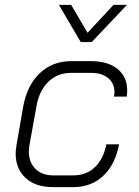

<svg xmlns="http://www.w3.org/2000/svg" viewBox="-20 -757 569 785"><path d="M44 -130Q44 -141 48 -167L75 -322Q91 -409 143 -458Q195 -507 271 -507H353Q421 -507 460.5 -475Q500 -443 500 -388Q500 -371 498 -362H446Q448 -374 448 -380Q448 -416 422.5 -437.5Q397 -459 353 -459H271Q215 -459 177.5 -422.5Q140 -386 129 -322L101 -167Q98 -152 98 -138Q98 -93 125 -66.5Q152 -40 198 -40H280Q333 -40 368 -73.5Q403 -107 415 -167H467Q451 -84 402 -38Q353 8 280 8H196Q125 8 84.5 -29.5Q44 -67 44 -130ZM221 -737H271L338 -623L444 -737H499L355 -585H310Z"/></svg>

Font: Bai Jamjuree Light
Style: Italic
Weight: 300
Italic angle: -10°
Version: Version 1.000; ttfautohint (v1.6)